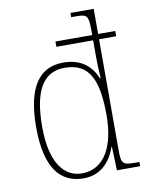

<svg xmlns="http://www.w3.org/2000/svg" viewBox="-86 -823 694 895"><g transform="rotate(-10 261.0 -375.0)"><path d="M237 10C316 10 364 -39 390 -112H392L396 0H506V-20H489C428 -20 420 -25 420 -91V-616H501V-641H420V-760H310V-740H329C385 -740 392 -736 392 -660V-641H218V-616H392V-538C392 -508 393 -472 396 -437H392C366 -500 316 -538 236 -538C121 -538 60 -450 60 -262C60 -73 125 10 237 10ZM236 -14C148 -13 88 -92 88 -259C88 -430 136 -513 239 -513C356 -513 393 -427 393 -261C393 -116 341 -16 236 -14Z"/></g></svg>

Font: Noto Serif Tamil SemiCondensed Thin
Style: Regular
Weight: 100
Width: 4
Designer: Indian Type Foundry, Tom Grace, and the Monotype Design Team
Foundry: Monotype Imaging Inc.
Version: Version 2.004